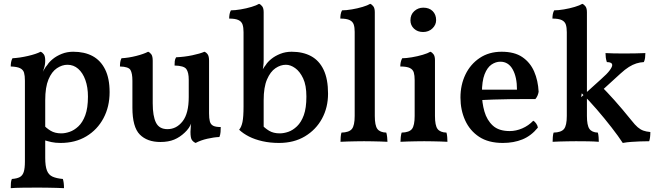

<svg xmlns="http://www.w3.org/2000/svg" viewBox="-20 -737 3433 1002"><path d="M36 245Q36 229 37 217Q38 205 42 197Q69 195 83.5 187Q98 179 104 160Q110 141 110 106V-316Q110 -342 105.5 -357.5Q101 -373 85 -381Q69 -389 36 -390Q36 -402 38 -413Q40 -424 45 -433Q83 -435 126 -445Q169 -455 192 -467Q202 -463 209 -453Q216 -443 216 -420Q216 -400 209.5 -380Q203 -360 193 -329L216 -309V87Q216 130 225 153Q234 176 254.5 185Q275 194 308 197Q311 206 312.5 218Q314 230 314 245Q298 244 276 243.5Q254 243 229 242.5Q204 242 179 242Q141 242 100 242.5Q59 243 36 245ZM296 9Q269 9 248.5 4.5Q228 0 203 -8V-89Q222 -68 244.5 -54.5Q267 -41 300 -41Q320 -41 343.5 -49Q367 -57 389 -77.5Q411 -98 425 -135.5Q439 -173 439 -233Q439 -282 425.5 -319.5Q412 -357 388 -378Q364 -399 332 -399Q304 -399 277 -381Q250 -363 233 -322.5Q216 -282 216 -214L184 -319Q198 -353 208.5 -371.5Q219 -390 227 -398Q236 -413 255.5 -429Q275 -445 302.5 -456Q330 -467 362 -467Q421 -467 463 -444.5Q505 -422 528.5 -375Q552 -328 552 -256Q552 -180 520 -120Q488 -60 430.5 -25.5Q373 9 296 9Z M817 4Q748 4 709.5 -35Q671 -74 671 -175V-316Q671 -354 661 -371.5Q651 -389 606 -390Q606 -402 607.5 -412.5Q609 -423 614 -433Q651 -435 690.5 -445Q730 -455 753 -467Q763 -463 770 -453Q777 -443 777 -420V-198Q777 -131 794 -97Q811 -63 854 -63Q901 -63 933 -104Q965 -145 965 -231V-321Q965 -359 952.5 -376.5Q940 -394 891 -395Q891 -407 892 -417.5Q893 -428 899 -438Q943 -440 983.5 -448.5Q1024 -457 1047 -467Q1057 -463 1064 -453Q1071 -443 1071 -420V-133L979 -96Q974 -82 965 -69Q956 -56 944 -45Q919 -21 889 -8.5Q859 4 817 4ZM1001 9Q989 4 981.5 -6.5Q974 -17 974 -49Q974 -61 976 -81.5Q978 -102 984 -134L1071 -145Q1071 -120 1075 -104Q1079 -88 1092 -81Q1105 -74 1132 -74Q1132 -62 1131 -48Q1130 -34 1125 -22Q1097 -21 1062 -13Q1027 -5 1001 9Z M1343 -89Q1362 -68 1384.5 -54.5Q1407 -41 1440 -41Q1461 -41 1484.5 -49Q1508 -57 1530 -78Q1552 -99 1565.5 -136Q1579 -173 1579 -233Q1579 -292 1562 -328Q1545 -364 1520.5 -381.5Q1496 -399 1472 -399Q1444 -399 1417.5 -381Q1391 -363 1373.5 -322.5Q1356 -282 1356 -214V-58ZM1436 9Q1390 9 1350 0Q1310 -9 1279.5 -24.5Q1249 -40 1228 -60Q1240 -74 1245.5 -100.5Q1251 -127 1251 -182V-569Q1251 -593 1246 -608.5Q1241 -624 1225 -632Q1209 -640 1176 -640Q1176 -652 1178 -663Q1180 -674 1185 -683Q1206 -683 1236 -688Q1266 -693 1292.5 -701Q1319 -709 1332 -717Q1342 -713 1349 -703Q1356 -693 1356 -673V-426Q1356 -405 1354 -391.5Q1352 -378 1350 -365L1344 -281L1324 -319Q1338 -353 1349 -371.5Q1360 -390 1367 -398Q1376 -413 1395.5 -429Q1415 -445 1442.5 -456Q1470 -467 1502 -467Q1561 -467 1603.5 -444Q1646 -421 1669 -372.5Q1692 -324 1692 -248Q1692 -176 1660.5 -118Q1629 -60 1571.5 -25.5Q1514 9 1436 9Z M1757 3Q1757 -9 1758 -22Q1759 -35 1762 -45Q1802 -46 1816.5 -64Q1831 -82 1831 -132V-571Q1831 -594 1826 -609Q1821 -624 1805 -632Q1789 -640 1756 -640Q1756 -652 1758 -663Q1760 -674 1765 -683Q1786 -683 1816 -688Q1846 -693 1872.5 -701Q1899 -709 1912 -717Q1922 -713 1929 -703Q1936 -693 1936 -673V-132Q1936 -82 1949.5 -64Q1963 -46 1996 -45Q1999 -35 2000.5 -21Q2002 -7 2002 3Q1985 2 1965 1.5Q1945 1 1923 0.5Q1901 0 1880 0Q1859 0 1836 0.5Q1813 1 1793 1.5Q1773 2 1757 3Z M2070 3Q2070 -9 2071.5 -22Q2073 -35 2076 -45Q2116 -46 2130 -64Q2144 -82 2144 -132V-319Q2144 -343 2139.5 -358.5Q2135 -374 2119 -382Q2103 -390 2069 -390Q2069 -402 2071.5 -413Q2074 -424 2079 -433Q2099 -433 2129 -438Q2159 -443 2186 -451Q2213 -459 2226 -467Q2236 -463 2243 -453Q2250 -443 2250 -423V-132Q2250 -82 2263.5 -64Q2277 -46 2310 -45Q2313 -35 2314 -21Q2315 -7 2315 3Q2299 2 2279 1.5Q2259 1 2237 0.5Q2215 0 2194 0Q2172 0 2149.5 0.5Q2127 1 2106.5 1.5Q2086 2 2070 3ZM2188 -570Q2159 -570 2140.5 -587.5Q2122 -605 2122 -631Q2122 -661 2142 -679Q2162 -697 2189 -697Q2220 -697 2238 -679Q2256 -661 2256 -632Q2256 -607 2236.5 -588.5Q2217 -570 2188 -570Z M2604 9Q2529 9 2480.5 -23Q2432 -55 2407.5 -109Q2383 -163 2383 -228Q2383 -294 2409 -348Q2435 -402 2483.5 -434.5Q2532 -467 2598 -467Q2665 -467 2706 -439Q2747 -411 2767.5 -364Q2788 -317 2791 -258Q2787 -235 2774 -220Q2754 -220 2719.5 -220Q2685 -220 2642.5 -219.5Q2600 -219 2555.5 -217.5Q2511 -216 2472 -214V-269H2678Q2678 -335 2655.5 -375Q2633 -415 2591 -415Q2567 -415 2545 -400Q2523 -385 2509 -349.5Q2495 -314 2495 -251Q2495 -201 2508 -155.5Q2521 -110 2552 -81.5Q2583 -53 2640 -53Q2673 -53 2705.5 -67Q2738 -81 2763 -107Q2771 -103 2778.5 -92Q2786 -81 2787 -71Q2752 -28 2706.5 -9.5Q2661 9 2604 9Z M2864 3Q2864 -9 2865 -22Q2866 -35 2869 -45Q2909 -46 2923.5 -64Q2938 -82 2938 -132V-569Q2938 -593 2933 -608.5Q2928 -624 2912 -632Q2896 -640 2863 -640Q2863 -652 2865 -663Q2867 -674 2872 -683Q2893 -683 2923 -688Q2953 -693 2979.5 -701Q3006 -709 3019 -717Q3029 -713 3036 -703Q3043 -693 3043 -673V-132Q3043 -83 3056 -64.5Q3069 -46 3100 -45Q3103 -35 3104 -21Q3105 -7 3105 3Q3080 1 3049 0.5Q3018 0 2986 0Q2965 0 2942.5 0.5Q2920 1 2900 1.5Q2880 2 2864 3ZM3230 9Q3208 -25 3171.5 -72Q3135 -119 3094 -166.5Q3053 -214 3016 -250L3013 -230L3116 -323Q3149 -352 3162 -370Q3175 -388 3175 -397Q3175 -405 3168 -409Q3161 -413 3147 -413Q3143 -425 3141.5 -436.5Q3140 -448 3140 -460Q3160 -459 3180 -458.5Q3200 -458 3219 -458Q3238 -458 3254 -458Q3273 -458 3297.5 -458.5Q3322 -459 3348 -460Q3348 -448 3346.5 -435.5Q3345 -423 3340 -413Q3320 -412 3301 -406Q3282 -400 3262 -387.5Q3242 -375 3217 -352L3114 -258L3110 -295Q3148 -257 3186.5 -214Q3225 -171 3276 -108Q3294 -85 3308 -73Q3322 -61 3337 -55.5Q3352 -50 3374 -48Q3374 -33 3372.5 -21Q3371 -9 3368 0Q3343 0 3320 1Q3297 2 3274.5 3.5Q3252 5 3230 9Z"/></svg>

Font: Vollkorn Medium
Style: Regular
Weight: 500
Designer: Friedrich Althausen
Foundry: Friedrich Althausen
Version: Version 5.000